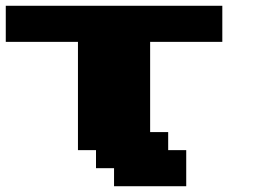

<svg xmlns="http://www.w3.org/2000/svg" viewBox="-20 -645 915 665"><path d="M375 0H625V-125H562.5V-187.5H500V-500H750V-625H0V-500H250V-125H312.5V-62.5H375Z"/></svg>

Font: Faithful 32x
Style: Bold
Weight: 400
Foundry: Faithful Resource Pack
Version: Version 1.0; January 27, 2023